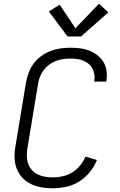

<svg xmlns="http://www.w3.org/2000/svg" viewBox="-20 -998 640 1026"><path d="M263 8Q240 8 217.5 5.5Q195 3 173.5 -3.5Q152 -10 133.5 -21Q115 -32 100.5 -47Q86 -62 76 -81.5Q66 -101 61.5 -122.5Q57 -144 57.5 -167Q58 -190 62 -213L119 -558Q124 -584 133.5 -610Q143 -636 160 -658.5Q177 -681 200 -698Q223 -715 249 -725Q275 -735 301.5 -739Q328 -743 354 -743Q380 -743 406 -740Q432 -737 455.5 -728Q479 -719 499 -704Q519 -689 532 -668Q545 -647 549 -621.5Q553 -596 549 -570Q549 -568 548.5 -566Q548 -564 547 -562H483Q483 -563 483.5 -564.5Q484 -566 484 -567Q487 -585 484 -602Q481 -619 473 -633.5Q465 -648 451.5 -658.5Q438 -669 422.5 -675Q407 -681 389.5 -683Q372 -685 354 -685Q335 -685 315.5 -682Q296 -679 277 -671.5Q258 -664 241.5 -651.5Q225 -639 212.5 -622Q200 -605 193 -586.5Q186 -568 183 -548L126 -203Q123 -183 123.5 -161.5Q124 -140 131 -121.5Q138 -103 151.5 -88.5Q165 -74 182.5 -65.5Q200 -57 221 -53.5Q242 -50 263 -50Q289 -50 315.5 -56Q342 -62 366 -76.5Q390 -91 408 -113.5Q426 -136 437 -161L498 -143Q484 -108 459.5 -78Q435 -48 403 -28Q371 -8 334.5 0Q298 8 263 8ZM341 -803 241 -937 299 -973 383 -847 509 -978 559 -932 413 -803Z"/></svg>

Font: Iosevka Curly Light Extended
Style: Italic
Weight: 300
Width: 7
Italic angle: -9°
Monospace: yes
Designer: Belleve Invis
Foundry: Belleve Invis
Version: Version 11.1.0; ttfautohint (v1.8.3)